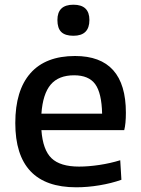

<svg xmlns="http://www.w3.org/2000/svg" viewBox="-20 -787 598 816"><path d="M292 -635Q257 -635 240.5 -651Q224 -667 224 -702Q224 -767 292 -767Q360 -767 360 -702Q360 -635 292 -635ZM295 -467Q229 -467 195.5 -427.5Q162 -388 156 -304H414Q412 -392 384.5 -429.5Q357 -467 295 -467ZM304 9Q174 9 109.5 -59.5Q45 -128 45 -264Q45 -403 109.5 -476Q174 -549 299 -549Q515 -549 515 -308Q515 -261 508 -234H156Q162 -150 199 -114.5Q236 -79 316 -79Q356 -79 402.5 -86Q449 -93 491 -106L496 -23Q454 -8 403 0.5Q352 9 304 9Z"/></svg>

Font: EncodeSans
Style: Medium
Weight: 500
Designer: Pablo Impallari, Andres Torresi
Foundry: Pablo Impallari, Andres Torresi
Version: Version 1.000; ttfautohint (v1.4.1)